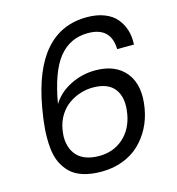

<svg xmlns="http://www.w3.org/2000/svg" viewBox="-109 -832 854 928"><g transform="rotate(-15 317.5 -368.0)"><path d="M595.2 -550.8H511.2Q508.3 -662.1 394 -662.1Q304.7 -662.1 248.8 -593.5Q192.9 -524.9 166 -368.2Q198.2 -420.4 257.1 -449.7Q315.9 -479 381.8 -479Q484.4 -479 534.7 -414.6Q585 -350.1 564.9 -237.8Q556.2 -187.5 533.7 -144.5Q511.2 -101.6 476.8 -68.6Q442.4 -35.6 393.3 -16.8Q344.2 2 286.1 2Q233.9 2 194.8 -10.3Q155.8 -22.5 131.3 -46.4Q106.9 -70.3 92.5 -102.1Q78.1 -133.8 74.5 -177.2Q70.8 -220.7 74.2 -267.1Q77.6 -313.5 87.9 -371.1Q152.3 -737.8 409.2 -737.8Q459 -737.8 496.6 -722.9Q534.2 -708 555.9 -681.9Q577.6 -655.8 587.6 -622.8Q597.7 -589.8 595.2 -550.8ZM349.1 -401.9Q317.4 -401.9 286.9 -392.3Q256.3 -382.8 229.2 -364.3Q202.1 -345.7 182.4 -314.9Q162.6 -284.2 155.8 -245.1Q142.1 -169.4 177.5 -121.8Q212.9 -74.2 294.9 -74.2Q365.7 -74.2 415 -117.7Q464.4 -161.1 477.1 -234.9Q490.7 -313 458.5 -357.4Q426.3 -401.9 349.1 -401.9Z"/></g></svg>

Font: SVN-Poppins
Style: Italic
Weight: 400
Italic angle: -10°
Designer: Ninad Kale (Devanagari), Jonny Pinhorn (Latin)
Foundry: Indian Type Foundry
Version: Version 3.002 2017